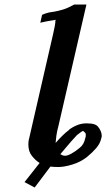

<svg xmlns="http://www.w3.org/2000/svg" viewBox="-20 -718 472 853"><path d="M204 22 134 115 89 91 156 6Q138 -5 122 -25Q106 -45 106 -76Q106 -81 106.5 -87.5Q107 -94 109 -101L216 -567Q221 -589 223.5 -602.5Q226 -616 226 -620Q225 -625 226.5 -627Q228 -629 229 -630Q223 -629 203.5 -626Q184 -623 159 -617L167 -652Q178 -657 186.5 -659.5Q195 -662 200 -663Q208 -664 222.5 -666.5Q237 -669 258 -675Q272 -679 286.5 -686Q301 -693 310 -698H364L240 -160Q233 -134 230.5 -115.5Q228 -97 227 -83Q241 -99 256 -114Q271 -129 287 -141H286Q301 -153 321.5 -161.5Q342 -170 364 -170Q388 -170 400 -165.5Q412 -161 417 -153Q423 -146 427.5 -135.5Q432 -125 432 -114Q432 -112 431.5 -109.5Q431 -107 430 -104Q425 -80 407 -59.5Q389 -39 367 -21Q338 2 301.5 13Q265 24 239 24Q229 24 220.5 23.5Q212 23 204 22ZM322 -118Q315 -111 296 -89.5Q277 -68 248 -33Q253 -30 258 -28Q263 -26 269 -26Q280 -26 298 -36Q316 -46 335 -62Q353 -76 359 -105Q361 -110 361 -114Q361 -118 361 -120Q361 -125 360 -126Q352 -136 348 -136Q345 -136 322 -118Z"/></svg>

Font: Libertinus Serif SemiBold
Style: Italic
Weight: 600
Italic angle: -11.5°
Designer: Philipp H. Poll, Khaled Hosny
Foundry: Caleb Maclennan
Version: Version 7.051;RELEASE